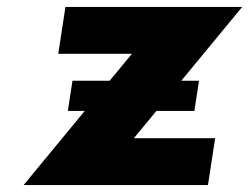

<svg xmlns="http://www.w3.org/2000/svg" viewBox="-20 -533 718 553"><path d="M430.4 -213.5H539.9L553.2 -300.5H502.2L677.5 -513H168.5L147.8 -378H359.8L295.9 -300.5H188.7L175.4 -213.5H224.1L48 0H579L599.7 -135H365.7Z"/></svg>

Font: Sztylet
Style: BdObl
Weight: 700
Foundry: Cannot Into Space Fonts, PlusOne Fonts
Version: Version 0.12